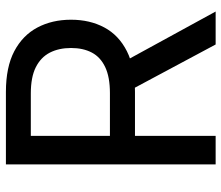

<svg xmlns="http://www.w3.org/2000/svg" viewBox="-71 -697 768 666"><g transform="rotate(-90 313.0 -364.0)"><path d="M75.7 0V-727.5H327.1Q413.1 -727.5 468.3 -698.5Q523.4 -669.4 550.5 -618.4Q577.6 -567.4 577.6 -501.5Q577.6 -436.5 550.8 -386.2Q523.9 -335.9 468.5 -307.9Q413.1 -279.8 327.6 -279.8H131.8V-366.7H322.8Q378.9 -366.7 413.3 -383.1Q447.8 -399.4 463.6 -429.4Q479.5 -459.5 479.5 -501.5Q479.5 -543.9 463.4 -575.2Q447.3 -606.4 412.8 -623.8Q378.4 -641.1 321.8 -641.1H174.8V0ZM491.7 0 316.4 -327.6H426.8L606 0Z"/></g></svg>

Font: Inter Cardless Tabular
Style: Regular
Weight: 400
Designer: Rasmus Andersson
Foundry: rsms
Version: Version 4.000;git-4fc901f